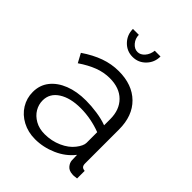

<svg xmlns="http://www.w3.org/2000/svg" viewBox="-210 -843 965 965"><g transform="rotate(45 272.5 -360.0)"><path d="M33 -150Q33 -199 61 -234.5Q89 -270 138.5 -289.5Q188 -309 253 -309Q291 -309 332 -303Q373 -297 405 -285V-329Q405 -395 366 -434Q327 -473 258 -473Q216 -473 175.5 -457.5Q135 -442 91 -412L65 -460Q116 -495 165 -512.5Q214 -530 265 -530Q361 -530 417 -475Q473 -420 473 -323V-82Q473 -68 479 -61.5Q485 -55 498 -54V0Q487 1 479 2Q471 3 467 2Q442 1 429 -14Q416 -29 415 -46L414 -84Q379 -39 323 -14.5Q267 10 209 10Q159 10 118.5 -11.5Q78 -33 55.5 -69.5Q33 -106 33 -150ZM382 -110Q393 -124 399 -137Q405 -150 405 -160V-236Q371 -249 334.5 -256Q298 -263 261 -263Q188 -263 143 -234Q98 -205 98 -155Q98 -126 113 -100.5Q128 -75 157 -58.5Q186 -42 225 -42Q274 -42 316.5 -61Q359 -80 382 -110ZM263 -664Q284 -664 300.5 -683Q317 -702 320 -730H361Q361 -688 332.5 -658.5Q304 -629 263 -629Q222 -629 193.5 -658.5Q165 -688 165 -730H207Q207 -704 224 -684Q241 -664 263 -664Z"/></g></svg>

Font: Raleway Thin
Style: Regular
Weight: 400
Version: Version 4.026